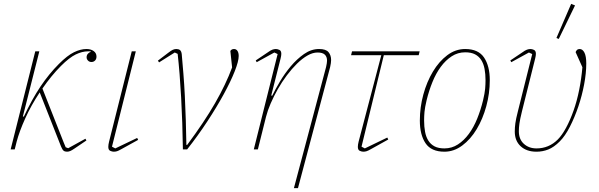

<svg xmlns="http://www.w3.org/2000/svg" viewBox="-20 -771 3092 991"><path d="M162 -506H183L98 -170L103 -169Q145 -259 189 -324.5Q233 -390 284 -441Q328 -485 362 -501.5Q396 -518 426 -518Q449 -518 463.5 -507.5Q478 -497 478 -479Q478 -466 470.5 -458.5Q463 -451 452 -451Q441 -451 434 -458.5Q427 -466 427 -475Q427 -486 433.5 -493.5Q440 -501 448 -503V-506H434Q404 -506 371 -490Q338 -474 295 -431Q269 -405 245 -375.5Q221 -346 199 -314L309 -35L319 -11L332 -6L421 -55L426 -46L364 -4Q351 5 342.5 8.5Q334 12 326 12Q315 12 308.5 7Q302 2 295 -15L185 -294Q141 -228 110.5 -160.5Q80 -93 66 -40L56 0H35Z M693 -49 606 -1Q592 7 584 9.5Q576 12 567 12Q559 12 549 7.5Q539 3 539 -13Q539 -24 543 -40L660 -506H681L558 -14L575 -5L688 -59Z M924 0Q922 -140 915 -267.5Q908 -395 897 -493L882 -500L801 -449L795 -458L849 -499Q863 -510 872 -514Q881 -518 890 -518Q902 -518 909 -512.5Q916 -507 918 -492Q922 -447 926.5 -392Q931 -337 934 -276Q937 -215 939 -150.5Q941 -86 942 -23H946Q1034 -141 1090 -238.5Q1146 -336 1178 -423L1169 -508Q1175 -518 1188 -518Q1199 -518 1205.5 -508.5Q1212 -499 1212 -482Q1212 -455 1191.5 -403Q1171 -351 1135 -285Q1099 -219 1050.5 -145Q1002 -71 946 0Z M1413 -492 1396 -500 1305 -450 1300 -459 1361 -500Q1376 -511 1385.5 -514.5Q1395 -518 1404 -518Q1412 -518 1422 -513.5Q1432 -509 1432 -493Q1432 -484 1428 -468L1380 -278L1385 -277Q1400 -308 1424.5 -349.5Q1449 -391 1480.5 -428.5Q1512 -466 1549 -492Q1586 -518 1627 -518Q1662 -518 1675.5 -502Q1689 -486 1689 -461Q1689 -447 1684 -425L1518 200H1497L1663 -425Q1668 -447 1668 -458Q1668 -478 1656.5 -489Q1645 -500 1619 -500Q1594 -500 1567 -484.5Q1540 -469 1513 -442.5Q1486 -416 1460.5 -382Q1435 -348 1414 -311Q1393 -274 1377 -237Q1361 -200 1353 -168L1311 0H1290Z M1797 -506H2146L2141 -486H1961L1846 -14L1863 -5L1979 -61L1984 -51L1894 -1Q1880 7 1872 9.5Q1864 12 1855 12Q1847 12 1837 7.5Q1827 3 1827 -13Q1827 -24 1831 -40L1948 -486H1792Z M2274 -5Q2312 -5 2343.5 -25.5Q2375 -46 2400 -80Q2425 -114 2443 -158.5Q2461 -203 2473 -252Q2482 -290 2484 -312.5Q2486 -335 2486 -357Q2486 -389 2481 -415.5Q2476 -442 2464 -461Q2452 -480 2432 -490.5Q2412 -501 2381 -501Q2343 -501 2311.5 -480.5Q2280 -460 2255 -426Q2230 -392 2212 -347.5Q2194 -303 2182 -254Q2173 -216 2171 -193.5Q2169 -171 2169 -149Q2169 -117 2174 -90.5Q2179 -64 2191 -45Q2203 -26 2223 -15.5Q2243 -5 2274 -5ZM2274 12Q2206 12 2176.5 -31.5Q2147 -75 2147 -149Q2147 -217 2165 -283Q2183 -349 2214.5 -401.5Q2246 -454 2288.5 -486Q2331 -518 2381 -518Q2449 -518 2478.5 -474Q2508 -430 2508 -357Q2508 -289 2490 -223Q2472 -157 2440.5 -104.5Q2409 -52 2366 -20Q2323 12 2274 12Z M2614 -459 2675 -500Q2690 -511 2699.5 -514.5Q2709 -518 2718 -518Q2726 -518 2736 -513.5Q2746 -509 2746 -493Q2746 -484 2742 -468L2674 -196Q2664 -155 2661 -133.5Q2658 -112 2658 -94Q2658 -52 2684 -28.5Q2710 -5 2749 -5Q2813 -5 2859 -51Q2881 -73 2902 -112Q2923 -151 2940.5 -200.5Q2958 -250 2969.5 -307.5Q2981 -365 2986 -424L2951 -502Q2953 -508 2958 -513Q2963 -518 2972 -518Q2987 -518 2996.5 -499.5Q3006 -481 3006 -443Q3006 -394 2995 -335.5Q2984 -277 2965 -221Q2946 -165 2921.5 -117Q2897 -69 2869 -41Q2839 -11 2810 0.5Q2781 12 2749 12Q2698 12 2667.5 -16Q2637 -44 2637 -92Q2637 -113 2640 -135Q2643 -157 2653 -196L2727 -492L2710 -500L2619 -450ZM2928 -751 2948 -743 2864 -570 2852 -575Z"/></svg>

Font: IBM Plex Serif Thin
Style: Italic
Weight: 100
Italic angle: -14°
Designer: Mike Abbink, Paul van der Laan, Pieter van Rosmalen
Foundry: Bold Monday
Version: Version 3.001